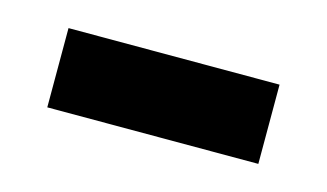

<svg xmlns="http://www.w3.org/2000/svg" viewBox="-31 -401 382 224"><g transform="rotate(15 159.5 -289.0)"><path d="M287.1 -336.9V-241.2H32.2V-336.9Z"/></g></svg>

Font: Nacelle SemiBold
Style: Regular
Weight: 600
Designer: Sora Sagano
Foundry: Sora Sagano
Version: Version 1.000;FEAKit 1.0